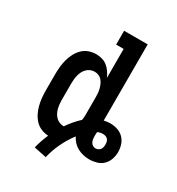

<svg xmlns="http://www.w3.org/2000/svg" viewBox="-200 -860 1020 1107"><g transform="rotate(30 310.0 -306.5)"><path d="M273 122 190 105Q196 80 204.5 55.5Q213 31 223 8Q199 7 176 -2.5Q153 -12 136.5 -29.5Q120 -47 109 -69Q98 -91 92 -114.5Q86 -138 83.5 -162Q81 -186 81 -210V-320Q81 -345 83.5 -369.5Q86 -394 92.5 -418Q99 -442 110.5 -464Q122 -486 139.5 -503.5Q157 -521 181 -529.5Q205 -538 229 -538Q249 -538 268.5 -532.5Q288 -527 303.5 -514.5Q319 -502 330.5 -485.5Q342 -469 350 -450V-643H300V-735H457V-228Q467 -230 477.5 -231.5Q488 -233 499 -233Q523 -233 546.5 -225.5Q570 -218 587 -201Q604 -184 612 -160.5Q620 -137 620 -112Q620 -112 620 -112Q620 -112 620 -112Q620 -112 620 -112Q620 -112 620 -112Q620 -88 612 -64Q604 -40 586.5 -23Q569 -6 544.5 1Q520 8 496 8Q475 8 455.5 3.5Q436 -1 418 -10.5Q400 -20 386 -35Q372 -50 363 -68Q331 -26 308 22Q285 70 273 122ZM272 -84Q273 -84 273.5 -84Q274 -84 274 -84Q290 -107 308 -128.5Q326 -150 347 -169Q349 -179 349.5 -189.5Q350 -200 350 -210V-320Q350 -334 349 -347.5Q348 -361 344.5 -374.5Q341 -388 335.5 -401Q330 -414 321 -424.5Q312 -435 299 -440.5Q286 -446 272 -446Q258 -446 244.5 -440.5Q231 -435 221 -425Q211 -415 204.5 -402.5Q198 -390 194.5 -376Q191 -362 189.5 -348Q188 -334 188 -320V-210Q188 -196 189.5 -182Q191 -168 194.5 -154Q198 -140 204.5 -127.5Q211 -115 221 -105Q231 -95 244.5 -89.5Q258 -84 272 -84ZM496 -65Q504 -65 512.5 -69Q521 -73 526 -79.5Q531 -86 533 -95Q535 -104 535 -112Q535 -112 535 -112Q535 -112 535 -112Q535 -112 535 -112Q535 -112 535 -112Q535 -121 533 -130.5Q531 -140 525 -146.5Q519 -153 510.5 -156Q502 -159 493 -159Q483 -159 474 -157Q465 -155 457 -151Q457 -144 456.5 -137.5Q456 -131 456 -124Q456 -114 457.5 -104Q459 -94 463.5 -85Q468 -76 477 -70.5Q486 -65 496 -65Z"/></g></svg>

Font: Iosevka Curly Slab SmBdEx
Style: Regular
Weight: 600
Width: 7
Monospace: yes
Designer: Belleve Invis
Foundry: Belleve Invis
Version: Version 11.1.0; ttfautohint (v1.8.3)